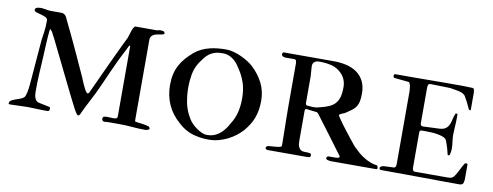

<svg xmlns="http://www.w3.org/2000/svg" viewBox="-49 -708 2398 934"><g transform="rotate(10 1150.0 -241.0)"><path d="M511.2 1Q510.3 1 507.3 1.2Q504.4 1.5 500.7 1.7Q497.1 2 494.1 2.2Q491.2 2.4 490.2 2.4Q484.9 2.4 481.7 -1.2Q478.5 -4.9 478.5 -10.3Q478.5 -18.6 484.1 -21Q489.7 -23.4 499.5 -23.4Q506.3 -23.4 514.6 -22.7Q522.9 -22 529.8 -22Q538.1 -22 544.2 -23.9Q550.3 -25.9 550.8 -33.7V-378.4Q550.3 -384.3 548.3 -384.3Q545.4 -384.3 536.6 -364.7Q533.2 -357.4 528.3 -348.1Q523.4 -338.9 518.8 -329.6Q514.2 -320.3 509.8 -311.8Q505.4 -303.2 502.9 -297.4Q475.6 -239.3 451.2 -182.9Q426.8 -126.5 396.5 -70.3Q395 -67.9 391.4 -60.8Q387.7 -53.7 383.8 -45.4Q379.9 -37.1 375.7 -28.6Q371.6 -20 369.1 -14.2Q366.2 -8.8 364.3 -7.3Q362.3 -5.9 359.9 -5.9Q355.5 -5.9 350.1 -14.2Q347.7 -17.1 344.5 -22.5Q341.3 -27.8 334.7 -40.5Q328.1 -53.2 316.9 -75.4Q305.7 -97.7 287.6 -134.5Q269.5 -171.4 242.9 -225.6Q216.3 -279.8 179.2 -355.5Q172.4 -366.7 167.5 -377.7Q162.6 -388.7 152.3 -397Q147.9 -360.4 146.5 -325.9Q145 -291.5 143.1 -255.9Q140.6 -214.4 138.4 -172.6Q136.2 -130.9 136.2 -89.4Q136.2 -81.5 136.7 -72.8Q137.2 -64 139.6 -56.2Q142.1 -48.3 146.7 -42.2Q151.4 -36.1 159.7 -33.7L215.8 -22Q218.3 -21 218.8 -17.8Q219.2 -14.6 219.2 -12.7Q219.2 -2 209.5 -1H185.1Q165.5 -1 147.5 -2.2Q129.4 -3.4 110.8 -3.4Q90.8 -3.4 71.5 -2.2Q52.2 -1 32.2 -1H19.5Q17.1 -2 17.1 -5.9Q17.1 -14.6 25.9 -20Q34.7 -25.4 46.6 -29.5Q58.6 -33.7 70.3 -37.8Q82 -42 87.9 -48.8Q93.3 -55.7 96.9 -72.8Q100.6 -89.8 102.5 -110.8Q103.5 -122.6 105 -140.1Q106.4 -157.7 108.6 -184.6Q110.8 -211.4 113.8 -248.5Q116.7 -285.6 121.1 -336.4Q123 -350.6 126.7 -375.7Q130.4 -400.9 130.4 -434.1Q130.4 -444.3 119.9 -449.5Q109.4 -454.6 96.4 -457.8Q83.5 -460.9 73 -464.6Q62.5 -468.3 62.5 -475.6Q62.5 -480.5 66.2 -483.4Q69.8 -486.3 75 -487.5Q80.1 -488.8 85.4 -489Q90.8 -489.3 94.7 -489.3Q96.2 -489.3 102.3 -488.3Q108.4 -487.3 115.5 -486.3Q122.6 -485.4 128.7 -484.4Q134.8 -483.4 136.2 -483.4H197.3Q207 -481 212.2 -475.8Q217.3 -470.7 220.7 -462.9Q222.7 -458 225.3 -452.4Q228 -446.8 231.7 -439.2Q235.4 -431.6 240.5 -420.9Q245.6 -410.2 252.9 -395.5Q264.6 -371.1 276.9 -344.7Q289.1 -318.4 301.3 -292Q313.5 -265.6 325.2 -239.5Q336.9 -213.4 348.1 -189.5Q349.1 -187 352.5 -178.2Q356 -169.4 360.8 -158.9Q365.7 -148.4 370.8 -138.4Q376 -128.4 380.4 -123.5Q383.8 -119.1 387.2 -119.1Q390.1 -119.1 394 -125Q402.3 -143.1 413.3 -166.7Q424.3 -190.4 436.5 -217Q448.7 -243.7 461.7 -271.5Q474.6 -299.3 487.1 -325.9Q499.5 -352.5 511 -376.5Q522.5 -400.4 531.7 -418.9Q533.7 -422.9 536.4 -432.9Q539.1 -442.9 542.7 -453.4Q546.4 -463.9 550.8 -471.9Q555.2 -480 560.1 -480H665Q668.5 -480 673.1 -481.7Q677.7 -483.4 680.2 -483.4Q686 -483.4 693.8 -482.2Q701.7 -481 704.1 -474.1Q705.6 -469.2 701.2 -467Q696.8 -464.8 689.5 -463.6Q682.1 -462.4 673.1 -460.9Q664.1 -459.5 656 -456.1Q647.9 -452.6 642.6 -445.8Q637.2 -439 637.2 -427.2V-31.2Q637.2 -25.9 639.6 -24.4Q645.5 -22.9 654.3 -22Q663.1 -21 672.4 -19.8Q681.6 -18.6 690.9 -16.8Q700.2 -15.1 707 -12.7Q709.5 -10.7 711.4 -8.1Q713.4 -5.4 713.4 -3.4Q713.4 -0.5 710.9 1.5Q708.5 3.4 705.3 4.6Q702.1 5.9 698.5 6.3Q694.8 6.8 692.9 6.8Q660.6 6.8 628.7 3.9Q596.7 1 564.5 1Z M774.4 -230Q774.4 -258.8 779.8 -282.5Q785.2 -306.2 795.9 -326.7Q806.6 -347.2 822.5 -365.5Q838.4 -383.8 858.9 -401.4Q875 -415 893.6 -423.8Q912.1 -432.6 931.9 -437.7Q951.7 -442.9 972.7 -444.8Q993.7 -446.8 1014.2 -446.8Q1031.7 -446.8 1051.5 -441.4Q1071.3 -436 1089.8 -427.5Q1108.4 -418.9 1124 -408.9Q1139.6 -398.9 1149.9 -389.6Q1185.5 -356 1205.1 -316.7Q1224.6 -277.3 1224.6 -230.5Q1224.6 -205.1 1220.9 -183.8Q1217.3 -162.6 1210.2 -144Q1203.1 -125.5 1192.6 -108.9Q1182.1 -92.3 1168.5 -76.2Q1155.8 -62 1138.4 -48.3Q1121.1 -34.7 1100.1 -23.9Q1079.1 -13.2 1054.9 -6.6Q1030.8 0 1004.9 0Q960.4 0 923.1 -12Q885.7 -23.9 853.5 -54.2Q774.4 -123 774.4 -230ZM1000.5 -425.8Q978.5 -425.8 963.1 -421.1Q947.8 -416.5 935.8 -408Q923.8 -399.4 914.1 -387.2Q904.3 -375 894 -359.9Q875.5 -331.1 869.6 -298.6Q863.8 -266.1 863.8 -232.9Q863.8 -194.8 871.3 -157Q878.9 -119.1 900.9 -83.5Q906.7 -73.2 917.5 -62.3Q928.2 -51.3 940.9 -42.2Q953.6 -33.2 967 -27.1Q980.5 -21 992.2 -21Q1015.1 -21 1032.5 -28.8Q1049.8 -36.6 1063.5 -49.6Q1077.1 -62.5 1087.6 -79.3Q1098.1 -96.2 1107.9 -114.3Q1120.1 -138.2 1125.7 -165.8Q1131.3 -193.4 1131.3 -225.6Q1131.3 -248.5 1128.2 -268.6Q1125 -288.6 1118.4 -307.1Q1111.8 -325.7 1102.1 -343.5Q1092.3 -361.3 1079.1 -379.9Q1065.9 -399.9 1045.7 -412.8Q1025.4 -425.8 1000.5 -425.8Z M1437.5 -439.5Q1437.5 -437.5 1438 -429.7Q1438.5 -421.9 1439.2 -413.1Q1439.9 -404.3 1440.4 -396.5Q1440.9 -388.7 1440.9 -386.7V-258.3Q1440.9 -249.5 1446.8 -246.6Q1447.8 -246.6 1452.1 -246.1Q1456.5 -245.6 1461.7 -245.4Q1466.8 -245.1 1471.9 -244.6Q1477.1 -244.1 1480 -244.1Q1496.6 -244.1 1511.2 -249Q1535.6 -254.9 1553.7 -262.5Q1571.8 -270 1583.7 -282.7Q1595.7 -295.4 1601.6 -314.9Q1607.4 -334.5 1607.4 -364.7Q1607.4 -404.8 1580.6 -431.6Q1560.1 -452.6 1532.7 -460Q1505.4 -467.3 1468.8 -467.3Q1455.6 -467.3 1446.5 -460.4Q1437.5 -453.6 1437.5 -439.5ZM1584.5 -10.7Q1584.5 -18.6 1593.8 -21H1630.4Q1634.8 -22 1639.2 -22.2Q1643.6 -22.5 1645.5 -24.4Q1647.9 -25.9 1647.9 -27.8Q1647.9 -29.8 1645.5 -33.7Q1611.8 -79.1 1577.9 -124.5Q1543.9 -169.9 1508.8 -216.3Q1506.8 -218.3 1504.2 -220.7Q1501.5 -223.1 1499.5 -223.1L1450.2 -229H1448.7Q1440.9 -229 1440.9 -219.7V-70.3Q1440.9 -51.3 1445.6 -41.3Q1450.2 -31.2 1457 -27.1Q1463.9 -22.9 1472.4 -22.5Q1481 -22 1488.3 -22Q1496.6 -22 1502.7 -20.5Q1508.8 -19 1508.8 -9.3Q1508.8 -3.4 1503.4 -1.7Q1498 0 1492.7 0H1297.4Q1293 0 1289.3 -2.4Q1285.6 -4.9 1285.6 -9.3Q1285.6 -14.6 1292.5 -18.6Q1297.4 -20 1308.8 -20.8Q1320.3 -21.5 1332 -22.5Q1343.8 -23.4 1352.8 -25.6Q1361.8 -27.8 1361.8 -32.7V-49.8Q1361.8 -72.8 1361.3 -91.8Q1360.8 -110.8 1360.6 -130.6Q1360.4 -150.4 1359.9 -172.9Q1359.4 -195.3 1359.4 -224.6V-379.9V-441.9Q1358.4 -443.8 1358.2 -448Q1357.9 -452.1 1356 -454.6Q1355 -455.6 1353.8 -456.1Q1352.5 -456.5 1351.6 -457Q1350.1 -457.5 1349.6 -458H1304.2Q1298.8 -458 1293.2 -460.4Q1287.6 -462.9 1285.6 -467.3Q1285.2 -467.8 1285.2 -468.8Q1284.7 -469.2 1284.7 -470.7Q1284.7 -473.6 1286.4 -477.5Q1288.1 -481.4 1292.5 -481.4H1539.1Q1572.8 -481.4 1602.3 -474.4Q1631.8 -467.3 1653.8 -451.7Q1675.8 -436 1688.5 -410.9Q1701.2 -385.7 1701.2 -349.6Q1701.2 -325.7 1697.8 -310.3Q1694.3 -294.9 1687 -284.2Q1679.7 -273.4 1668.5 -265.1Q1657.2 -256.8 1642.1 -246.6Q1639.2 -244.1 1633.5 -241.7Q1627.9 -239.3 1622.6 -237.1Q1617.2 -234.9 1613.3 -232.4Q1609.4 -230 1609.4 -227.1Q1609.4 -224.6 1616.5 -214.1Q1623.5 -203.6 1634 -189Q1644.5 -174.3 1657.5 -158Q1670.4 -141.6 1681.9 -127Q1693.4 -112.3 1701.9 -101.8Q1710.4 -91.3 1712.9 -88.9Q1726.1 -75.7 1739.5 -64.2Q1752.9 -52.7 1767.8 -43.5Q1782.7 -34.2 1799.3 -27.6Q1815.9 -21 1835 -18.6Q1838.9 -11.7 1838.9 -6.8Q1838.9 -2.4 1837.2 -1.2Q1835.4 0 1828.6 0H1642.1H1613.3Q1611.8 0 1607.2 -0.2Q1602.5 -0.5 1597.4 -1.5Q1592.3 -2.4 1588.4 -4.6Q1584.5 -6.8 1584.5 -10.7Z M2020 -244.1 2103.5 -247.6Q2123 -249 2133.3 -257.1Q2143.6 -265.1 2148.7 -276.6Q2153.8 -288.1 2156.5 -301.8Q2159.2 -315.4 2164.6 -328.6Q2166 -334.5 2169.4 -334.5Q2176.3 -334.5 2176.3 -331.1V-311.5Q2176.3 -292 2174.6 -269.3Q2172.9 -246.6 2172.9 -230.5Q2172.9 -214.8 2175.5 -197.3Q2178.2 -179.7 2178.2 -161.1Q2178.2 -158.7 2177.7 -153.3Q2177.2 -147.9 2176.3 -142.1Q2175.3 -136.2 2173.6 -131.8Q2171.9 -127.4 2168.9 -127.4Q2163.6 -127.4 2162.4 -132.6Q2161.1 -137.7 2160.2 -142.1Q2159.2 -147.9 2156.7 -156.2Q2154.3 -164.6 2151.4 -173.1Q2148.4 -181.6 2146 -188.5Q2143.6 -195.3 2142.6 -197.8Q2138.2 -206.5 2125.5 -211.7Q2112.8 -216.8 2096.9 -219.5Q2081.1 -222.2 2064.2 -222.9Q2047.4 -223.6 2034.7 -223.6H2020Q2012.2 -223.6 2010.3 -220.5Q2008.3 -217.3 2008.3 -210.4V-39.1Q2008.3 -24.4 2017.6 -20.5H2166Q2175.8 -20.5 2186.3 -20.8Q2196.8 -21 2200.2 -22.9Q2207.5 -24.9 2212.6 -31.5Q2217.8 -38.1 2221.2 -43.9Q2222.7 -46.4 2226.8 -54.2Q2231 -62 2235.6 -71Q2240.2 -80.1 2244.4 -87.9Q2248.5 -95.7 2250.5 -98.1Q2253.4 -104 2260.3 -104Q2264.6 -104 2266.6 -100.6V-27.8Q2266.6 -23.4 2265.9 -19.8Q2265.1 -16.1 2264.2 -10.7Q2262.2 -3.9 2259.3 -1.7Q2256.3 0.5 2248 2.4Q2198.7 2.4 2154.5 2Q2110.4 1.5 2064.9 1.2Q2019.5 1 1969.2 0.5Q1918.9 0 1856.9 0Q1848.6 0 1848.6 -8.3Q1848.6 -13.7 1854 -16.6Q1859.4 -19.5 1863.8 -20.5Q1866.7 -20.5 1873.3 -21Q1879.9 -21.5 1887.7 -21.7Q1895.5 -22 1902.8 -22.5Q1910.2 -22.9 1915.5 -22.9Q1927.2 -22.9 1927.2 -41.5V-401.9Q1927.2 -410.2 1925.5 -422.4Q1923.8 -434.6 1918.9 -442.9Q1915.5 -445.3 1915.5 -445.3L1847.2 -452.1Q1837.9 -452.1 1837.9 -461.4Q1837.9 -463.9 1838.9 -467.5Q1839.8 -471.2 1845.2 -471.2H1925.3Q1972.2 -471.2 2017.6 -471.7Q2063 -472.2 2101.1 -472.2H2170.4Q2178.2 -472.2 2186.8 -471.9Q2195.3 -471.7 2203.1 -471.4Q2210.9 -471.2 2217.3 -470.9Q2223.6 -470.7 2227.1 -470.7Q2230.5 -470.2 2232.4 -467.3Q2234.4 -464.4 2235.1 -460.2Q2235.8 -456.1 2236.1 -451.9Q2236.3 -447.8 2236.3 -445.3V-365.7Q2236.3 -361.3 2232.9 -361.3Q2227.5 -361.3 2224.9 -368.4Q2222.2 -375.5 2216.8 -385.3Q2212.4 -396 2206.1 -406.7Q2199.7 -417.5 2196.8 -423.3Q2192.4 -431.6 2183.3 -436.3Q2174.3 -440.9 2163.1 -443.6Q2151.9 -446.3 2140.1 -447.8Q2128.4 -449.2 2119.6 -451.2Q2116.7 -451.2 2104.5 -451.7Q2092.3 -452.1 2076.9 -452.4Q2061.5 -452.6 2046.6 -453.1Q2031.7 -453.6 2023.4 -453.6Q2013.2 -453.6 2010.7 -447.8Q2008.3 -441.9 2008.3 -430.2V-255.9Q2008.3 -251.5 2011.5 -247.8Q2014.6 -244.1 2020 -244.1Z"/></g></svg>

Font: IM FELL French Canon SC
Style: Regular
Weight: 400
Designer: Igino Marini
Foundry: Igino Marini
Version: 3.00